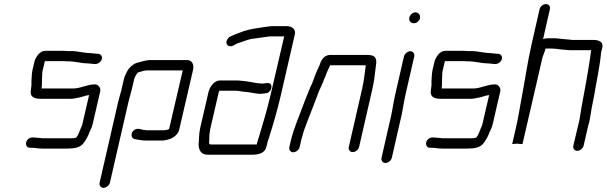

<svg xmlns="http://www.w3.org/2000/svg" viewBox="-20 -722 2948 933"><path d="M455 -461H449C441 -461 427 -464 420 -464C389 -464 357 -474 325 -474H305C298 -475 292 -475 286 -475H201C186 -475 172 -467 161 -451C154 -441 150 -432 148 -425L138 -383C137 -377 136 -371 135 -364C134 -344 132 -329 133 -310C132 -298 130 -286 129 -275C128 -252 147 -242 174 -242H325C338 -242 348 -245 359 -247C369 -248 391 -256 401 -258L413 -260L380 -118C379 -113 377 -108 375 -105C368 -89 365 -77 357 -63L350 -53L338 -51C333 -50 327 -50 321 -50H196C190 -50 184 -50 179 -51C169 -51 155 -54 144 -54H137C124 -54 110 -44 107 -30C104 -16 112 -4 125 -4H132C148 -4 166 0 184 0H309C341 0 372 -5 387 -28C398 -43 408 -60 415 -80C420 -91 427 -104 430 -118L467 -278C471 -295 458 -312 441 -312C403 -312 371 -292 336 -292H181L182 -293C185 -307 183 -324 184 -337L185 -353C185 -363 185 -372 188 -383L198 -425H292C299 -424 306 -424 313 -424C344 -424 375 -414 407 -414C417 -414 429 -411 438 -411H444C457 -411 472 -422 475 -436C478 -450 468 -461 455 -461Z M514 166 604 -226C607 -240 617 -272 620 -286L632 -337C634 -347 640 -354 644 -362C644 -363 646 -365 648 -367C648 -368 648 -368 649 -369C665 -373 677 -380 696 -380H868L802 -96C798 -91 786 -90 778 -89H692C688 -90 683 -90 676 -91C663 -94 649 -100 635 -92C613 -80 615 -50 634 -46C651 -43 671 -39 691 -39H768C803 -41 843 -57 851 -93L918 -382C924 -408 913 -430 891 -430H705C681 -428 664 -421 643 -416C624 -409 606 -392 597 -374C592 -362 585 -352 582 -337L570 -285C567 -273 557 -239 554 -226L464 166C461 179 470 191 483 191C496 191 511 179 514 166Z M993 -274 953 -101C946 -71 948 -46 945 -20C946 7 956 30 991 30H1201C1234 30 1267 24 1274 -8C1277 -15 1278 -21 1279 -27C1280 -32 1282 -39 1285 -46C1305 -109 1327 -183 1343 -252L1413 -556C1418 -578 1400 -595 1375 -595H1305C1293 -595 1278 -592 1267 -591C1232 -585 1198 -582 1165 -571C1141 -561 1120 -555 1098 -544C1076 -531 1074 -503 1094 -498C1108 -494 1122 -506 1133 -511C1158 -518 1183 -531 1210 -534C1228 -536 1243 -539 1262 -541C1273 -542 1283 -545 1294 -545H1361L1293 -253C1279 -194 1260 -128 1244 -76L1236 -50C1233 -41 1231 -34 1229 -27L1228 -20H1003C997 -20 996 -26 996 -30C998 -47 996 -66 1000 -84C1000 -90 1002 -96 1003 -101L1043 -274C1044 -277 1045 -279 1046 -281H1123C1129 -281 1135 -281 1140 -280L1158 -277C1165 -276 1171 -276 1179 -275C1201 -273 1222 -266 1245 -266C1256 -266 1264 -268 1273 -269C1294 -271 1307 -301 1294 -314C1285 -323 1272 -316 1256 -316C1228 -316 1202 -324 1175 -327L1157 -329C1149 -330 1141 -331 1134 -331H1048C1023 -331 1000 -303 993 -274Z M1436 -7 1442 -34C1443 -39 1445 -48 1449 -59C1452 -70 1454 -79 1457 -88C1480 -151 1507 -216 1530 -279C1537 -296 1544 -308 1550 -323C1553 -335 1561 -349 1564 -359C1569 -374 1578 -389 1584 -405H1757C1757 -404 1756 -402 1757 -401C1752 -365 1749 -331 1740 -292L1675 -8C1672 5 1680 17 1694 17C1708 17 1722 5 1725 -8L1790 -292C1799 -330 1802 -370 1807 -405C1813 -441 1802 -455 1766 -455H1589C1562 -457 1543 -438 1535 -411C1534 -408 1532 -404 1530 -399C1526 -389 1526 -390 1522 -382C1514 -364 1508 -348 1501 -328C1496 -313 1489 -303 1483 -286C1475 -268 1467 -246 1459 -226C1437 -164 1408 -102 1392 -34L1386 -7C1383 6 1392 18 1405 18C1418 18 1433 6 1436 -7Z M1943 -448 1901 -265C1890 -217 1885 -170 1872 -122L1834 45C1831 58 1840 70 1853 70C1866 70 1881 58 1884 45L1922 -122C1935 -169 1940 -217 1951 -265L1993 -448C1996 -461 1987 -473 1974 -473C1961 -473 1946 -461 1943 -448ZM1969 -636C1966 -621 1976 -609 1991 -609C2005 -609 2018 -620 2021 -634C2024 -649 2013 -662 1999 -662C1985 -662 1972 -650 1969 -636Z M2399 -461H2393C2385 -461 2371 -464 2364 -464C2333 -464 2301 -474 2269 -474H2249C2242 -475 2236 -475 2230 -475H2145C2130 -475 2116 -467 2105 -451C2098 -441 2094 -432 2092 -425L2082 -383C2081 -377 2080 -371 2079 -364C2078 -344 2076 -329 2077 -310C2076 -298 2074 -286 2073 -275C2072 -252 2091 -242 2118 -242H2269C2282 -242 2292 -245 2303 -247C2313 -248 2335 -256 2345 -258L2357 -260L2324 -118C2323 -113 2321 -108 2319 -105C2312 -89 2309 -77 2301 -63L2294 -53L2282 -51C2277 -50 2271 -50 2265 -50H2140C2134 -50 2128 -50 2123 -51C2113 -51 2099 -54 2088 -54H2081C2068 -54 2054 -44 2051 -30C2048 -16 2056 -4 2069 -4H2076C2092 -4 2110 0 2128 0H2253C2285 0 2316 -5 2331 -28C2342 -43 2352 -60 2359 -80C2364 -91 2371 -104 2374 -118L2411 -278C2415 -295 2402 -312 2385 -312C2347 -312 2315 -292 2280 -292H2125L2126 -293C2129 -307 2127 -324 2128 -337L2129 -353C2129 -363 2129 -372 2132 -383L2142 -425H2236C2243 -424 2250 -424 2257 -424C2288 -424 2319 -414 2351 -414C2361 -414 2373 -411 2382 -411H2388C2401 -411 2416 -422 2419 -436C2422 -450 2412 -461 2399 -461Z M2602 -677 2563 -506C2543 -419 2530 -324 2513 -237C2504 -190 2498 -147 2487 -101L2469 -22L2495 -24C2500 -23 2509 -22 2515 -22H2519L2615 -438C2616 -444 2619 -451 2622 -459C2627 -471 2626 -471 2629 -479C2630 -481 2630 -483 2631 -486H2663C2677 -486 2689 -484 2702 -482L2726 -480C2735 -479 2741 -479 2748 -478H2853C2850 -464 2850 -458 2848 -443C2836 -364 2821 -281 2805 -197C2800 -169 2798 -142 2790 -115L2766 -14C2763 -1 2772 11 2785 11C2798 11 2813 -1 2816 -14L2839 -114C2843 -125 2846 -138 2848 -153C2852 -183 2859 -218 2866 -251C2878 -325 2895 -399 2901 -467L2907 -492C2913 -519 2889 -528 2863 -528H2761C2756 -529 2749 -529 2742 -530L2719 -532C2704 -533 2689 -536 2675 -536H2642C2634 -536 2627 -535 2619 -532L2652 -677C2655 -691 2647 -702 2633 -702C2619 -702 2605 -691 2602 -677Z"/></svg>

Font: Electronic
Style: BookIt
Weight: 400
Version: Version 1.011